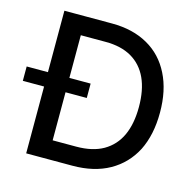

<svg xmlns="http://www.w3.org/2000/svg" viewBox="-134 -837 962 946"><g transform="rotate(15 347.0 -364.0)"><path d="M315.4 0Q270.5 0 135.7 0Q135.7 -24.4 135.7 -95.7Q178.7 -95.7 309.6 -95.7Q392.6 -95.7 447.3 -127Q502.9 -159.2 530.3 -218.8Q557.6 -278.3 557.6 -364.3Q557.6 -450.2 530.3 -509.8Q502.9 -569.3 449.2 -600.6Q395.5 -631.8 316.4 -631.8Q254.9 -631.8 131.8 -631.8Q131.8 -655.3 131.8 -727.5Q179.7 -727.5 323.2 -727.5Q429.7 -727.5 506.8 -683.6Q583 -640.6 624 -558.6Q665 -477.5 665 -364.3Q665 -251 624 -168.9Q582 -87.9 503.9 -43.9Q425.8 0 315.4 0ZM189.5 -727.5Q189.5 -545.9 189.5 0Q162.1 0 80.1 0Q80.1 -181.6 80.1 -727.5Q107.4 -727.5 189.5 -727.5ZM-28.3 -340.8Q-28.3 -359.4 -28.3 -414.1Q52.7 -414.1 297.9 -414.1Q297.9 -396.5 297.9 -340.8Q215.8 -340.8 -28.3 -340.8Z"/></g></svg>

Font: DeepSea
Style: Medium
Weight: 500
Designer: Stem
Version: Version 3.019;git-0a5106e0b